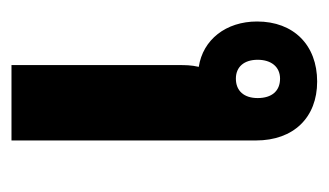

<svg xmlns="http://www.w3.org/2000/svg" viewBox="-136 -414 559 326"><g transform="rotate(-90 143.0 -250.5)"><path d="M168 9C230 9 270 -31 270 -93C270 -146 239 -185 193 -192C196 -205 196 -215 196 -227V-510H68V-95C68 -31 107 9 168 9ZM173 -54C152 -54 140 -68 140 -92C140 -115 152 -129 173 -129C193 -129 205 -115 205 -92C205 -69 193 -54 173 -54Z"/></g></svg>

Font: Noto Sans Thai Looped UI Narrow
Style: Bold
Weight: 700
Width: 4
Designer: Cadson Demak Team
Foundry: Cadson Demak Co., Ltd.
Version: Version 1.000